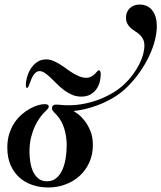

<svg xmlns="http://www.w3.org/2000/svg" viewBox="-20 -998 711 846"><path d="M184.1 -736.3Q199.2 -736.3 213.9 -730.2Q228.5 -724.1 242.9 -715.3Q257.3 -706.5 271.7 -695.8Q286.1 -685.1 300.5 -676.3Q314.9 -667.5 329.8 -661.4Q344.7 -655.3 359.9 -655.3Q372.6 -655.3 381.8 -660.4Q391.1 -665.5 397.5 -671.9Q403.8 -678.2 408.2 -683.3Q412.6 -688.5 416 -688.5Q418.9 -688.5 421.4 -684.3Q423.8 -680.2 423.8 -670.4Q423.8 -653.3 419.2 -636Q414.6 -618.7 404.3 -604.5Q394 -590.3 377.7 -581.3Q361.3 -572.3 337.9 -572.3Q315.9 -572.3 297.1 -580.6Q278.3 -588.9 261.7 -601.3Q245.1 -613.8 230.7 -628.4Q216.3 -643.1 203.1 -655.5Q189.9 -668 178 -676.3Q166 -684.6 154.8 -684.6Q145.5 -684.6 138.4 -679Q131.3 -673.3 126.2 -665.3Q121.1 -657.2 117.4 -647.5Q113.8 -637.7 110.8 -629.6Q107.9 -621.6 105 -616Q102.1 -610.4 99.1 -610.4Q93.8 -610.4 93.8 -625.5Q93.8 -636.2 98.4 -655Q103 -673.8 113.5 -691.9Q124 -710 141.4 -723.1Q158.7 -736.3 184.1 -736.3ZM176.8 -539.1Q194.8 -539.1 194.8 -528.8Q194.8 -523.4 190.9 -519Q187 -514.6 180.2 -507.8Q169.4 -497.6 157.2 -481.4Q145 -465.3 134.5 -443.1Q124 -420.9 116.9 -392.6Q109.9 -364.3 109.9 -329.1Q109.9 -308.6 113.3 -285.6Q116.7 -262.7 125.2 -243.4Q133.8 -224.1 148.7 -211.7Q163.6 -199.2 187 -199.2Q212.4 -199.2 229.2 -214.1Q246.1 -229 255.9 -252.2Q265.6 -275.4 269.8 -303.5Q273.9 -331.5 273.9 -357.9Q273.9 -396 263.4 -430.4Q252.9 -464.8 231.9 -488.8Q229 -492.7 225.1 -496.3Q221.2 -500 217.5 -503.9Q213.9 -507.8 211.4 -512Q209 -516.1 209 -521Q209 -528.3 213.6 -532.7Q218.3 -537.1 226.1 -537.1Q237.3 -537.1 250.2 -535.6Q263.2 -534.2 282.2 -534.2Q318.4 -534.2 354 -541.5Q389.6 -548.8 421.9 -561.8Q454.1 -574.7 481.7 -591.8Q509.3 -608.9 529.8 -628.9Q550.3 -648.4 566.2 -670.4Q582 -692.4 593.3 -714.4Q604.5 -736.3 610.4 -757.3Q616.2 -778.3 616.2 -796.9Q616.2 -814.5 610.1 -825.9Q604 -837.4 595.2 -845.5Q586.4 -853.5 575.7 -860.1Q564.9 -866.7 556.2 -874.5Q547.4 -882.3 541.3 -893.3Q535.2 -904.3 535.2 -920.9Q535.2 -945.8 552 -961.9Q568.8 -978 596.2 -978Q609.4 -978 622.6 -973.4Q635.7 -968.8 646.5 -957.5Q657.2 -946.3 664.1 -927.7Q670.9 -909.2 670.9 -881.8Q670.9 -854.5 662.8 -821.8Q654.8 -789.1 638.7 -754.2Q622.6 -719.2 598.6 -684.1Q574.7 -648.9 543 -617.2Q511.2 -585.4 475.8 -565.4Q440.4 -545.4 407.2 -533.2Q374 -521 346.7 -515.6Q319.3 -510.3 304.2 -508.8Q309.6 -505.9 323.5 -495.6Q337.4 -485.4 352.1 -467Q366.7 -448.7 377.9 -421.9Q389.2 -395 389.2 -358.9Q389.2 -316.4 373.3 -281.7Q357.4 -247.1 330.6 -222.7Q303.7 -198.2 267.8 -185.1Q231.9 -171.9 191.9 -171.9Q155.8 -171.9 123 -182.9Q90.3 -193.8 65.7 -215.8Q41 -237.8 26.6 -270.8Q12.2 -303.7 12.2 -348.1Q12.2 -381.3 20.8 -408.4Q29.3 -435.5 43.5 -456.8Q57.6 -478 75.4 -493.4Q93.3 -508.8 111.6 -519Q129.9 -529.3 147 -534.2Q164.1 -539.1 176.8 -539.1Z"/></svg>

Font: Henny Penny
Style: Regular
Weight: 400
Version: Version 1.001